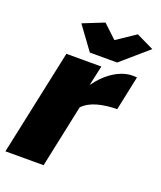

<svg xmlns="http://www.w3.org/2000/svg" viewBox="-151 -812 753 898"><g transform="rotate(20 225.0 -363.0)"><path d="M96 -526H270L248 -426Q286 -479 332 -507.5Q378 -536 422 -536Q440 -536 444 -535L408 -364Q357 -364 312 -352Q267 -340 240 -312L174 0H-16ZM113 -684 218 -726 285 -663 379 -726 466 -684 333 -569H197Z"/></g></svg>

Font: Raleway Black
Style: Italic
Weight: 900
Italic angle: -12°
Designer: Matt McInerney, Pablo Impallari, Rodrigo Fuenzalida
Foundry: Matt McInerney, Pablo Impallari, Rodrigo Fuenzalida
Version: Version 4.101;RELEASE